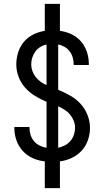

<svg xmlns="http://www.w3.org/2000/svg" viewBox="-20 -863 540 990"><path d="M211 107V-31Q179 -34 149 -47.5Q119 -61 97.5 -84.5Q76 -108 65 -139Q54 -170 54 -202Q54 -204 54 -205.5Q54 -207 54 -208H132Q132 -207 132 -206.5Q132 -206 132 -205Q132 -186 137.5 -168Q143 -150 155 -135.5Q167 -121 184 -112.5Q201 -104 220 -101V-338Q189 -351 160.5 -368.5Q132 -386 110 -410.5Q88 -435 76 -466.5Q64 -498 64 -531Q64 -562 73.5 -592.5Q83 -623 103 -647Q123 -671 151.5 -685Q180 -699 211 -704V-843H289V-704Q320 -700 348.5 -686.5Q377 -673 397.5 -649.5Q418 -626 428 -595.5Q438 -565 438 -534Q438 -533 438 -531.5Q438 -530 438 -528H360Q360 -529 360 -530Q360 -531 360 -532Q360 -549 355 -566.5Q350 -584 339.5 -598Q329 -612 313.5 -621Q298 -630 280 -634V-400Q312 -387 342 -370Q372 -353 395 -328Q418 -303 431 -270.5Q444 -238 444 -204Q444 -172 433.5 -141Q423 -110 401.5 -86.5Q380 -63 350.5 -49Q321 -35 289 -31V107ZM220 -424V-633Q203 -630 187.5 -620.5Q172 -611 162 -597Q152 -583 146.5 -566Q141 -549 141 -531Q141 -514 147 -497Q153 -480 164 -466Q175 -452 189.5 -441.5Q204 -431 220 -424ZM280 -101Q298 -105 314.5 -113.5Q331 -122 343 -136Q355 -150 361 -168Q367 -186 367 -204Q367 -223 360 -240.5Q353 -258 341 -272.5Q329 -287 313 -297Q297 -307 280 -315Z"/></svg>

Font: Iosevka Julsh Curly
Style: Regular
Weight: 400
Designer: Belleve Invis
Foundry: Belleve Invis
Version: Version 15.0.2; ttfautohint (v1.8.4)